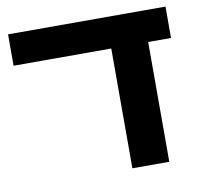

<svg xmlns="http://www.w3.org/2000/svg" viewBox="-70 -677 794 753"><g transform="rotate(-10 326.5 -301.0)"><path d="M398 0V-477H9V-602H636V-477H545V0Z"/></g></svg>

Font: Noto Sans Hebrew SemiCondensed
Style: Bold
Weight: 700
Width: 4
Designer: Monotype Design Team
Foundry: Monotype Imaging Inc.
Version: Version 2.004; ttfautohint (v1.8.4.7-5d5b)